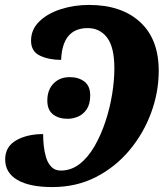

<svg xmlns="http://www.w3.org/2000/svg" viewBox="-20 -749 680 779"><path d="M192 10Q100 10 50.5 -19Q1 -48 1 -102Q1 -154 45.5 -179.5Q90 -205 155 -205Q155 -183 157.5 -158Q160 -133 167 -110Q174 -87 188.5 -72Q203 -57 227 -57Q269 -57 303.5 -84Q338 -111 364 -156.5Q390 -202 408 -256.5Q426 -311 435 -367Q444 -423 444 -471Q444 -558 414.5 -596.5Q385 -635 336 -635Q233 -635 228 -506Q179 -506 142.5 -523Q106 -540 106 -584Q106 -629 139 -661.5Q172 -694 226 -711.5Q280 -729 341 -729Q473 -729 548.5 -659.5Q624 -590 624 -462Q624 -375 593 -291Q562 -207 505 -139Q448 -71 369 -30.5Q290 10 192 10ZM255 -267Q218 -267 195 -285Q172 -303 172 -341Q172 -384 197 -410Q222 -436 263 -436Q299 -436 322.5 -418Q346 -400 346 -362Q346 -327 332 -306Q318 -285 297 -276Q276 -267 255 -267Z"/></svg>

Font: Noto Serif SemiCondensed ExtraBold
Style: Italic
Weight: 800
Width: 4
Italic angle: -12°
Designer: Monotype Design Team
Foundry: Monotype Imaging Inc.
Version: Version 2.014; ttfautohint (v1.8.4.7-5d5b)